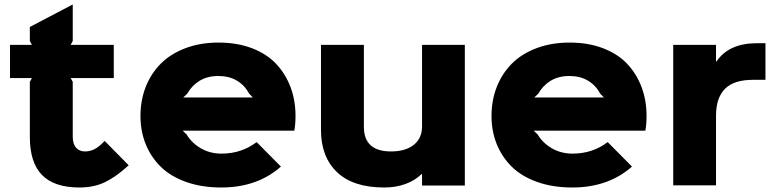

<svg xmlns="http://www.w3.org/2000/svg" viewBox="-20 -831 3469 861"><path d="M449.2 -199.2 557.1 -89.8Q500.5 -38.1 450.9 -14.2Q401.4 9.8 336.9 9.8Q223.1 9.8 168.5 -46.1Q113.8 -102.1 113.8 -216.8V-463.9L123 -481H24.9V-629.9H123L113.8 -647V-710L306.2 -811V-647L296.9 -629.9H490.2V-481H296.9L306.2 -463.9V-217.8Q306.2 -185.1 321.3 -168.5Q336.4 -151.9 360.8 -151.9Q385.3 -151.9 405.8 -163.1Q426.3 -174.3 449.2 -199.2Z M801.8 -394H1113.8L1097.2 -411.1Q1077.6 -448.2 1042.7 -469.2Q1007.8 -490.2 959 -490.2Q910.6 -490.2 875.5 -469Q840.3 -447.8 819.8 -411.1ZM1305.2 -311Q1305.2 -273.9 1299.8 -245.1H798.8L816.9 -228Q838.9 -190.4 880.1 -166.3Q921.4 -142.1 973.1 -142.1Q1063 -142.1 1130.9 -193.8L1239.7 -84Q1133.8 9.8 972.2 9.8Q884.3 9.8 814.5 -15.1Q744.6 -40 700.4 -83.7Q656.2 -127.4 633.1 -185.3Q609.9 -243.2 609.9 -311Q609.9 -381.3 633.5 -441.4Q657.2 -501.5 701.2 -545.7Q745.1 -589.8 811.8 -615Q878.4 -640.1 960 -640.1Q1043.9 -640.1 1110.6 -614.5Q1177.2 -588.9 1219.2 -543.7Q1261.2 -498.5 1283.2 -439.5Q1305.2 -380.4 1305.2 -311Z M2064.5 -629.9V1H1872.6V-50.8H1870.6Q1841.3 -21.5 1798.1 -5.9Q1754.9 9.8 1703.6 9.8Q1563 9.8 1491.2 -59.1Q1419.4 -127.9 1419.4 -248V-629.9H1611.8V-262.2Q1611.8 -151.9 1733.4 -151.9Q1798.3 -151.9 1835.4 -181.4Q1872.6 -210.9 1872.6 -264.2V-629.9Z M2376 -394H2688L2671.4 -411.1Q2651.9 -448.2 2616.9 -469.2Q2582 -490.2 2533.2 -490.2Q2484.9 -490.2 2449.7 -469Q2414.6 -447.8 2394 -411.1ZM2879.4 -311Q2879.4 -273.9 2874 -245.1H2373L2391.1 -228Q2413.1 -190.4 2454.3 -166.3Q2495.6 -142.1 2547.4 -142.1Q2637.2 -142.1 2705.1 -193.8L2814 -84Q2708 9.8 2546.4 9.8Q2458.5 9.8 2388.7 -15.1Q2318.8 -40 2274.7 -83.7Q2230.5 -127.4 2207.3 -185.3Q2184.1 -243.2 2184.1 -311Q2184.1 -381.3 2207.8 -441.4Q2231.4 -501.5 2275.4 -545.7Q2319.3 -589.8 2386 -615Q2452.6 -640.1 2534.2 -640.1Q2618.2 -640.1 2684.8 -614.5Q2751.5 -588.9 2793.5 -543.7Q2835.4 -498.5 2857.4 -439.5Q2879.4 -380.4 2879.4 -311Z M3412.6 -637.2V-473.1H3357.9Q3271 -473.1 3231 -432.6Q3190.9 -392.1 3190.9 -312V0H2999V-629.9H3190.9V-555.2H3192.9Q3248.5 -637.2 3374 -637.2Z"/></svg>

Font: Sinkin Sans 800 Black
Style: Regular
Weight: 900
Designer: Keith Bates
Foundry: K-Type
Version: Sinkin Sans (version 1.0)  by Keith Bates   •   © 2014   www